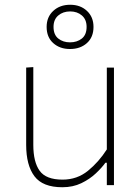

<svg xmlns="http://www.w3.org/2000/svg" viewBox="-20 -778 589 807"><path d="M242 9Q159.5 9 124.8 -37.2Q90 -83.5 90 -169V-494L120 -496V-169Q120 -97 146.8 -60Q173.5 -23 243 -23Q304 -23 349.8 -60.2Q395.5 -97.5 429 -150V-494H459V0H429V-94H423Q408 -73 382.5 -49Q357 -25 321.8 -8Q286.5 9 242 9ZM274 -572Q231.5 -572 203.8 -596.8Q176 -621.5 176 -665Q176 -706.5 203.8 -732.2Q231.5 -758 275 -758Q318 -758 345.5 -732.2Q373 -706.5 373 -665Q373 -621.5 345.2 -596.8Q317.5 -572 274 -572ZM274 -600Q304 -600 324 -616Q344 -632 344 -665Q344 -696 324.2 -713Q304.5 -730 275 -730Q245 -730 225 -713Q205 -696 205 -665Q205 -632 225 -616Q245 -600 274 -600Z"/></svg>

Font: Heraclito Thin
Style: Regular
Weight: 100
Designer: Kostas Bartsokas (font) & Cristiano Sobral (main changes)
Foundry: Kostas Bartsokas (font) & Cristiano Sobral (main changes)
Version: Version 1.00;July 8, 2020;FontCreator 13.0.0.2655 64-bit